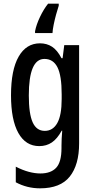

<svg xmlns="http://www.w3.org/2000/svg" viewBox="-20 -852 513 1046"><path d="M198 -616Q235 -616 263.5 -597.5Q292 -579 315 -535H321L330 -606H411V-71Q411 46 360 110Q309 174 198 174Q127 174 66 141V56Q103 75 136.5 84Q170 93 200 93Q257 93 286 62Q315 31 315 -45V-58Q315 -76 316 -97.5Q317 -119 319 -140H316Q292 -96 262.5 -76Q233 -56 194 -56Q120 -56 80 -127.5Q40 -199 40 -333Q40 -471 81.5 -543.5Q123 -616 198 -616ZM222 -531Q137 -531 137 -332Q137 -232 158 -185.5Q179 -139 224 -139Q268 -139 292 -181.5Q316 -224 316 -313V-338Q316 -440 293 -485.5Q270 -531 222 -531ZM300 -821Q293 -800 285.5 -772.5Q278 -745 272.5 -718Q267 -691 266 -672H171V-682Q178 -718 198 -760Q218 -802 242 -832H300Z"/></svg>

Font: Noto Sans Malayalam UI ExtraCondensed Medium
Style: Regular
Weight: 500
Width: 2
Designer: Jelle Bosma - Monotype Design Team
Foundry: Monotype Imaging Inc.
Version: Version 2.104; ttfautohint (v1.8.4.7-5d5b)